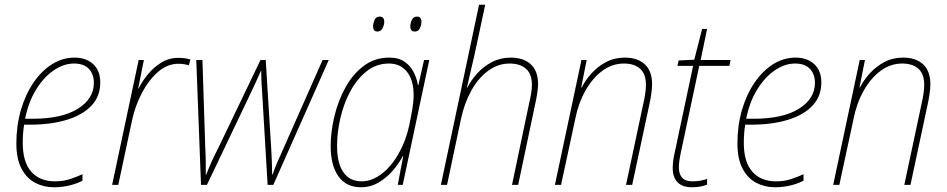

<svg xmlns="http://www.w3.org/2000/svg" viewBox="-20 -780 3994 810"><path d="M207 10Q164 10 128 -9Q92 -28 70.5 -69Q49 -110 49 -175Q49 -250 68 -315.5Q87 -381 121 -431Q155 -481 199.5 -509Q244 -537 295 -537Q343 -537 373 -509.5Q403 -482 403 -432Q403 -374 366 -334.5Q329 -295 262 -274.5Q195 -254 106 -254H82Q79 -239 77.5 -218.5Q76 -198 76 -177Q76 -96 112 -55.5Q148 -15 212 -15Q248 -15 277 -25Q306 -35 328 -45V-18Q309 -7 276.5 1.5Q244 10 207 10ZM118 -279Q240 -279 308 -321Q376 -363 376 -431Q376 -467 355 -489.5Q334 -512 292 -512Q249 -512 207 -483.5Q165 -455 132.5 -402.5Q100 -350 86 -279Z M453 0 565 -527H587L563 -407H565Q579 -436 603.5 -466Q628 -496 660.5 -516Q693 -536 733 -536Q761 -536 783 -529L777 -505Q769 -507 757.5 -509Q746 -511 733 -511Q686 -511 646.5 -476.5Q607 -442 578.5 -387.5Q550 -333 537 -272L479 0Z M828 0 808 -527H834L846 -156Q848 -121 848 -95Q848 -69 848 -44H850Q859 -67 870.5 -93Q882 -119 902 -158L1079 -527H1101L1124 -156Q1126 -125 1127 -96.5Q1128 -68 1128 -44H1130Q1138 -67 1148.5 -92Q1159 -117 1176 -154L1341 -527H1367L1133 0H1109L1086 -389Q1084 -413 1083 -435Q1082 -457 1082 -482H1081Q1070 -457 1060 -435Q1050 -413 1039 -390L853 0Z M1503 10Q1440 10 1407.5 -36.5Q1375 -83 1375 -163Q1375 -223 1390.5 -288.5Q1406 -354 1437 -410.5Q1468 -467 1514.5 -502Q1561 -537 1622 -537Q1662 -537 1687 -519.5Q1712 -502 1725.5 -475Q1739 -448 1743 -421H1745L1769 -527H1791L1679 0H1658L1681 -121H1679Q1663 -90 1637 -60Q1611 -30 1577 -10Q1543 10 1503 10ZM1506 -15Q1549 -15 1590 -46.5Q1631 -78 1661.5 -131.5Q1692 -185 1706 -249Q1714 -287 1719.5 -319.5Q1725 -352 1725 -379Q1725 -442 1697 -477Q1669 -512 1621 -512Q1568 -512 1527 -479.5Q1486 -447 1458 -395Q1430 -343 1416 -282Q1402 -221 1402 -164Q1402 -92 1428.5 -53.5Q1455 -15 1506 -15ZM1730 -647Q1711 -647 1711 -669Q1711 -681 1717.5 -695.5Q1724 -710 1739 -710Q1758 -710 1758 -688Q1758 -675 1751.5 -661Q1745 -647 1730 -647ZM1572 -647Q1554 -647 1554 -669Q1554 -681 1560 -695.5Q1566 -710 1582 -710Q1601 -710 1601 -688Q1601 -675 1594 -661Q1587 -647 1572 -647Z M1840 0 2001 -760H2027L1981 -545Q1973 -511 1965 -476.5Q1957 -442 1950 -411H1952Q1967 -441 1993 -470Q2019 -499 2055 -518Q2091 -537 2134 -537Q2189 -537 2219.5 -508.5Q2250 -480 2250 -425Q2250 -408 2246 -383.5Q2242 -359 2237 -337L2166 0H2140L2212 -343Q2217 -364 2220.5 -384.5Q2224 -405 2224 -422Q2224 -468 2199 -490Q2174 -512 2130 -512Q2081 -512 2039.5 -481.5Q1998 -451 1968.5 -398Q1939 -345 1925 -279L1866 0Z M2321 0 2433 -527H2455L2432 -411H2434Q2449 -441 2475 -470Q2501 -499 2536.5 -518Q2572 -537 2616 -537Q2670 -537 2700.5 -508.5Q2731 -480 2731 -425Q2731 -408 2727.5 -383.5Q2724 -359 2719 -337L2647 0H2621L2694 -343Q2699 -364 2702 -384.5Q2705 -405 2705 -422Q2705 -468 2680.5 -490Q2656 -512 2612 -512Q2563 -512 2521.5 -481.5Q2480 -451 2450 -398Q2420 -345 2407 -279L2347 0Z M2899 10Q2858 10 2838 -11.5Q2818 -33 2818 -71Q2818 -101 2827 -139L2904 -502H2838L2843 -525L2909 -528L2942 -658H2963L2936 -527H3062L3057 -502H2930L2853 -140Q2844 -99 2844 -74Q2844 -46 2857.5 -30.5Q2871 -15 2901 -15Q2921 -15 2936 -18Q2951 -21 2963 -25V-1Q2950 4 2935 7Q2920 10 2899 10Z M3249 10Q3206 10 3170 -9Q3134 -28 3112.5 -69Q3091 -110 3091 -175Q3091 -250 3110 -315.5Q3129 -381 3163 -431Q3197 -481 3241.5 -509Q3286 -537 3337 -537Q3385 -537 3415 -509.5Q3445 -482 3445 -432Q3445 -374 3408 -334.5Q3371 -295 3304 -274.5Q3237 -254 3148 -254H3124Q3121 -239 3119.5 -218.5Q3118 -198 3118 -177Q3118 -96 3154 -55.5Q3190 -15 3254 -15Q3290 -15 3319 -25Q3348 -35 3370 -45V-18Q3351 -7 3318.5 1.5Q3286 10 3249 10ZM3160 -279Q3282 -279 3350 -321Q3418 -363 3418 -431Q3418 -467 3397 -489.5Q3376 -512 3334 -512Q3291 -512 3249 -483.5Q3207 -455 3174.5 -402.5Q3142 -350 3128 -279Z M3495 0 3607 -527H3629L3606 -411H3608Q3623 -441 3649 -470Q3675 -499 3710.5 -518Q3746 -537 3790 -537Q3844 -537 3874.5 -508.5Q3905 -480 3905 -425Q3905 -408 3901.5 -383.5Q3898 -359 3893 -337L3821 0H3795L3868 -343Q3873 -364 3876 -384.5Q3879 -405 3879 -422Q3879 -468 3854.5 -490Q3830 -512 3786 -512Q3737 -512 3695.5 -481.5Q3654 -451 3624 -398Q3594 -345 3581 -279L3521 0Z"/></svg>

Font: Noto Sans SemiCondensed Thin
Style: Italic
Weight: 100
Width: 4
Italic angle: -12°
Designer: Monotype Design Team
Foundry: Monotype Imaging Inc.
Version: Version 2.013; ttfautohint (v1.8.4.7-5d5b)